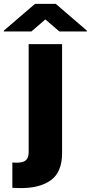

<svg xmlns="http://www.w3.org/2000/svg" viewBox="-94 -775 472 998"><path d="M55 -545.5H228.7V20.6Q228.7 121.8 167.6 163.7Q106.5 205.6 2.1 202.4Q-4.6 202.1 -12.1 202.1Q-19.5 202.1 -29.8 201V69.6Q-17 70.7 -8.5 70.7Q27.3 70.7 41.2 57.4Q55 44 55 17ZM69.2 -611.5 141.7 -674 214.5 -611.5H357.6V-615.8L195.7 -755H88.1L-74.2 -615.8V-611.5Z"/></svg>

Font: Inter UI Extra Bold
Style: Regular
Weight: 800
Designer: Rasmus Andersson
Foundry: rsms
Version: 3.2;8d6f07862